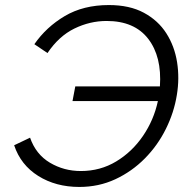

<svg xmlns="http://www.w3.org/2000/svg" viewBox="-20 -734 749 760"><path d="M294 6Q201 6 131.5 -37.5Q62 -81 36 -159L99 -189Q122 -123 177.5 -90Q233 -57 300 -57Q377 -57 440 -95Q503 -133 546 -196Q589 -259 605 -334H267L278 -392H613Q621 -510 566.5 -580.5Q512 -651 402 -651Q336 -651 274.5 -621Q213 -591 168 -524L116 -559Q163 -627 236.5 -670.5Q310 -714 411 -714Q493 -714 549.5 -683.5Q606 -653 638.5 -602Q671 -551 681 -487.5Q691 -424 680 -358Q669 -289 636.5 -223.5Q604 -158 553 -106.5Q502 -55 436.5 -24.5Q371 6 294 6Z"/></svg>

Font: Raleway
Style: Italic
Weight: 400
Italic angle: -12°
Designer: Matt McInerney, Pablo Impallari, Rodrigo Fuenzalida
Foundry: Matt McInerney, Pablo Impallari, Rodrigo Fuenzalida
Version: Version 4.026